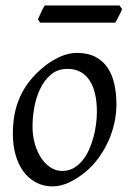

<svg xmlns="http://www.w3.org/2000/svg" viewBox="-20 -646 462 686"><path d="M326.2 -246.1Q326.2 -320.8 298.8 -360.4Q271.5 -399.9 221.2 -399.9Q186 -399.9 162.1 -379.6Q138.2 -359.4 123.5 -328.6Q108.9 -297.9 102.5 -262Q96.2 -226.1 96.2 -194.8Q96.2 -162.1 104.2 -133.1Q112.3 -104 126.7 -82.3Q141.1 -60.5 160.4 -47.9Q179.7 -35.2 202.1 -35.2Q224.6 -35.2 242.4 -45.2Q260.3 -55.2 274.2 -72Q288.1 -88.9 297.9 -110.6Q307.6 -132.3 314 -155.8Q320.3 -179.2 323.2 -202.6Q326.2 -226.1 326.2 -246.1ZM396 -272.9Q396 -240.2 388.7 -206.8Q381.3 -173.3 367.2 -141.8Q353 -110.4 332.3 -81.8Q311.5 -53.2 284.2 -30.8Q271.5 -20.5 257.3 -11.2Q243.2 -2 228.5 5.1Q213.9 12.2 198.7 16.1Q183.6 20 168.9 20Q134.8 20 108.2 5.6Q81.5 -8.8 63.2 -33.9Q44.9 -59.1 35.4 -93.5Q25.9 -127.9 25.9 -168Q25.9 -203.1 31.7 -235.6Q37.6 -268.1 50.8 -298.3Q64 -328.6 85.9 -356.4Q107.9 -384.3 140.1 -410.2Q165 -429.7 194.8 -443.4Q224.6 -457 254.9 -457Q293 -457 319.8 -443.4Q346.7 -429.7 363.5 -405.3Q380.4 -380.9 388.2 -347.2Q396 -313.5 396 -272.9ZM416 -614.3Q414.6 -608.9 411.4 -602.1Q408.2 -595.2 404.5 -588.4Q400.9 -581.5 397.5 -575.2Q394 -568.8 391.6 -564.9H123.5L115.7 -576.7Q117.7 -581.5 120.6 -588.1Q123.5 -594.7 126.7 -601.6Q129.9 -608.4 133.3 -615Q136.7 -621.6 139.6 -626.5H406.7Z"/></svg>

Font: Gentium Plus Afr
Style: Italic
Weight: 400
Italic angle: -8°
Designer: J. Victor Gaultney, Annie Olsen, Iska Routamaa, Becca Hirsbrunner
Foundry: SIL International
Version: Version 5.000